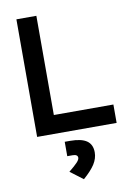

<svg xmlns="http://www.w3.org/2000/svg" viewBox="-104 -760 794 1115"><g transform="rotate(-10 293.0 -202.0)"><path d="M73.2 0V-693.4H190.9V-108.4H542V0ZM298.3 289.1 222.7 231.9Q258.3 203.1 272.9 187.3Q287.6 171.4 287.6 160.6Q287.6 140.6 257.8 140.6H226.1V55.7H256.8Q323.7 55.7 355.5 77.6Q387.2 99.6 387.2 146Q387.2 181.6 366 215.1Q344.7 248.5 298.3 289.1Z"/></g></svg>

Font: Cascadia Code SemiBold
Style: Regular
Weight: 600
Monospace: yes
Designer: Aaron Bell
Foundry: Saja Typeworks
Version: Version 2404.023; ttfautohint (v1.8.4)